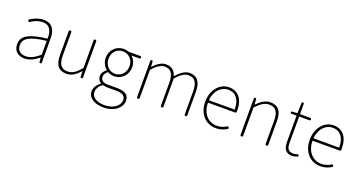

<svg xmlns="http://www.w3.org/2000/svg" viewBox="-51 -1446 4590 2468"><g transform="rotate(20 2244.5 -212.0)"><path d="M446 -255V-341C446 -448 408 -540 284 -540C205 -540 137 -503 101 -478C92 -472 94 -467 100 -458C106 -448 111 -444 121 -451C157 -477 214 -507 282 -507C391 -507 413 -414 410 -329C173 -302 66 -247 66 -130C66 -30 136 13 218 13C288 13 354 -26 408 -70H411L415 -14C416 -4 421 0 431 0C441 0 446 -5 446 -15V-170ZM410 -250V-203V-109C341 -50 284 -20 221 -20C157 -20 103 -50 103 -131C103 -220 181 -273 410 -298Z M973 -330V-133C908 -55 859 -20 794 -20C705 -20 668 -76 668 -192V-509C668 -521 662 -527 650 -527C638 -527 632 -521 632 -509V-188C632 -51 683 13 791 13C864 13 919 -29 972 -90H974L977 -15C978 -5 983 0 993 0C1003 0 1009 -5 1009 -15V-263V-509C1009 -521 1003 -527 991 -527C979 -527 973 -521 973 -509Z M1559 -494H1606C1617 -494 1622 -500 1622 -511C1622 -522 1617 -527 1606 -527H1534H1446C1431 -533 1407 -540 1377 -540C1276 -540 1196 -461 1196 -354C1196 -290 1230 -238 1263 -209V-205C1240 -189 1205 -156 1205 -108C1205 -68 1225 -40 1252 -24V-20C1203 15 1172 64 1172 110C1172 198 1254 257 1388 257C1536 257 1631 169 1631 80C1631 -1 1578 -38 1462 -38H1345C1264 -38 1242 -71 1242 -111C1242 -147 1264 -172 1288 -191C1312 -176 1347 -167 1377 -167C1479 -167 1558 -249 1558 -354C1558 -414 1533 -463 1496 -494ZM1277 -243C1251 -270 1234 -309 1234 -354C1234 -449 1299 -507 1377 -507C1456 -507 1521 -448 1521 -354C1521 -309 1504 -270 1478 -243C1452 -216 1416 -200 1377 -200C1339 -200 1303 -216 1277 -243ZM1437 -2H1467C1550 -2 1594 22 1594 84C1594 153 1516 225 1390 225C1275 225 1210 177 1210 107C1210 68 1231 24 1283 -11C1312 -4 1340 -2 1347 -2H1407Z M1784 -201V-403C1844 -472 1899 -507 1950 -507C2035 -507 2074 -450 2074 -334V-17C2074 -6 2081 0 2092 0C2103 0 2109 -6 2109 -17V-403C2171 -472 2223 -507 2275 -507C2360 -507 2400 -450 2400 -334V-17C2400 -6 2407 0 2418 0C2429 0 2435 -6 2435 -17V-339C2435 -475 2382 -540 2279 -540C2219 -540 2160 -498 2098 -430C2081 -496 2039 -540 1953 -540C1895 -540 1834 -498 1786 -443H1784L1779 -513C1778 -523 1773 -527 1763 -527C1753 -527 1748 -522 1748 -512V-263V-18C1748 -6 1754 0 1766 0C1778 0 1784 -6 1784 -18Z M2918 -261H3000C3009 -261 3016 -267 3017 -277C3017 -284 3017 -291 3017 -297C3017 -453 2940 -540 2818 -540C2701 -540 2591 -434 2591 -262C2591 -90 2699 13 2832 13C2903 13 2946 -8 2983 -30C2992 -35 2993 -41 2988 -51C2982 -62 2974 -65 2964 -58C2928 -35 2887 -20 2834 -20C2710 -20 2629 -122 2629 -261H2822ZM2893 -294H2805H2629C2640 -427 2724 -507 2818 -507C2917 -507 2982 -437 2982 -294Z M3200 -201V-403C3267 -472 3315 -507 3380 -507C3470 -507 3507 -450 3507 -334V-18C3507 -6 3513 0 3525 0C3537 0 3543 -6 3543 -18V-339C3543 -475 3492 -540 3384 -540C3311 -540 3256 -498 3202 -443H3200L3195 -513C3194 -523 3189 -527 3179 -527C3169 -527 3164 -522 3164 -512V-263V-18C3164 -6 3170 0 3182 0C3194 0 3200 -6 3200 -18Z M3791 -314V-494H3869H3931C3942 -494 3947 -500 3947 -511C3947 -522 3942 -527 3931 -527H3791V-666C3791 -676 3785 -681 3775 -681C3765 -681 3760 -676 3760 -666L3756 -527L3686 -523C3677 -522 3672 -517 3672 -508C3672 -499 3677 -494 3686 -494H3756V-140C3756 -48 3782 13 3880 13C3894 13 3919 7 3944 -1C3954 -4 3960 -12 3956 -22C3952 -32 3945 -35 3935 -31C3918 -25 3898 -20 3883 -20C3806 -20 3791 -67 3791 -135Z M4348 -261H4430C4439 -261 4446 -267 4447 -277C4447 -284 4447 -291 4447 -297C4447 -453 4370 -540 4248 -540C4131 -540 4021 -434 4021 -262C4021 -90 4129 13 4262 13C4333 13 4376 -8 4413 -30C4422 -35 4423 -41 4418 -51C4412 -62 4404 -65 4394 -58C4358 -35 4317 -20 4264 -20C4140 -20 4059 -122 4059 -261H4252ZM4323 -294H4235H4059C4070 -427 4154 -507 4248 -507C4347 -507 4412 -437 4412 -294Z"/></g></svg>

Font: GenSenRounded2 TW EL
Style: Regular
Weight: 250
Version: Version 2.100;PS 2.1;hotconv 16.6.51;makeotf.lib2.5.65220 DE